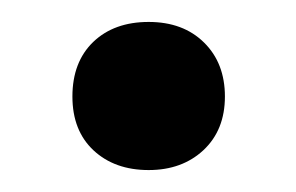

<svg xmlns="http://www.w3.org/2000/svg" viewBox="-20 -148 270 175"><path d="M115.5 7Q84.5 7 65.2 -11Q46 -29 46 -60Q46 -91.5 65 -109.8Q84 -128 115.5 -128Q147 -128 166 -109.2Q185 -90.5 185 -60Q185 -29.5 165.5 -11.2Q146 7 115.5 7Z"/></svg>

Font: Encode Sans SmCnd Md
Style: Regular
Weight: 500
Width: 4
Designer: Multiple Designers
Foundry: Impallari Type
Version: Version 3.002; ttfautohint (v1.8.3) -l 8 -r 50 -G 200 -x 14 